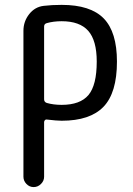

<svg xmlns="http://www.w3.org/2000/svg" viewBox="-20 -760 540 780"><path d="M159.2 -652.3V-356.4Q159.2 -345.7 169.9 -341.8Q197.3 -334 230.5 -334Q305.7 -334 339.4 -374Q373 -414.1 373 -509.8Q373 -595.7 338.4 -634.8Q303.7 -673.8 230.5 -673.8Q197.3 -673.8 169.9 -666Q159.2 -663.1 159.2 -652.3ZM75.2 -42V-634.8Q75.2 -672.9 98.6 -702.6Q122.1 -732.4 158.2 -736.3Q190.4 -740.2 230.5 -740.2Q347.7 -740.2 401.4 -685.1Q455.1 -629.9 455.1 -509.8Q455.1 -382.8 400.4 -326.2Q345.7 -269.5 230.5 -269.5Q210.9 -269.5 169.9 -274.4Q166 -275.4 162.6 -272Q159.2 -268.6 159.2 -263.7V-42Q159.2 -25.4 146.5 -12.7Q133.8 0 116.7 0Q99.6 0 87.4 -12.7Q75.2 -25.4 75.2 -42Z"/></svg>

Font: Rounded-X Mgen+ 1mn regular
Style: Regular
Weight: 400
Designer: [Source Han Sans]
Ryoko NISHIZUKA  (kana & ideographs); Paul D. Hunt (Latin, Greek & Cyrillic); Wenlong ZHANG  (bopomofo
Version: Version 1.059.20150602